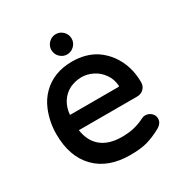

<svg xmlns="http://www.w3.org/2000/svg" viewBox="-161 -787 876 924"><g transform="rotate(-30 276.5 -325.0)"><path d="M411.1 -296.4Q415 -296.4 416.3 -297.6Q417.5 -298.8 417.5 -300.8Q417.5 -302.7 417.5 -303.2Q413.6 -340.8 395 -366.2Q374.5 -396 343.8 -411.1Q313 -426.3 281.5 -426.3Q250 -426.3 217.3 -412.1Q184.6 -396 165 -364.7Q147 -335.4 143.6 -296.4ZM40.5 -249Q40.5 -316.4 66.4 -378.9Q83.5 -419.9 113.8 -450.2Q177.7 -514.2 280.3 -514.2Q354 -514.2 409.2 -480Q428.2 -467.8 445.8 -450.2Q472.2 -423.8 490.2 -388.7Q519 -331.5 519 -261.7Q519 -240.2 504.6 -225.8Q490.2 -211.4 467.8 -211.4H144Q153.3 -148.4 193.4 -114.7Q235.4 -79.6 307.6 -79.6Q346.2 -79.6 376.2 -86.7Q406.2 -93.8 437 -109.4Q444.8 -113.8 455.3 -113.8Q465.8 -113.8 473.6 -110.4Q482.9 -106.9 489.7 -99.6Q502.4 -87.4 502.4 -69.8Q502.4 -43.9 473.1 -27.3Q431.6 -4.9 394 5.9Q356.4 16.1 299.8 16.1Q177.2 16.1 108.9 -54Q40.5 -124 40.5 -249ZM238.8 -571.8Q222.2 -588.4 222.2 -611.3Q222.2 -634.3 238.8 -650.9Q255.4 -667.5 278.3 -667.5Q301.3 -667.5 317.9 -650.9Q334.5 -634.3 334.5 -611.3Q334.5 -588.4 317.9 -571.8Q301.3 -555.2 278.3 -555.2Q255.4 -555.2 238.8 -571.8Z"/></g></svg>

Font: YuPearl-Medium
Style: Medium
Weight: 500
Designer: Max Yao
Foundry: Max-Everyday
Version: Version 1.011; ttfautohint (v1.8.3)